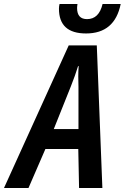

<svg xmlns="http://www.w3.org/2000/svg" viewBox="-82 -944 626 964"><path d="M-62 0 263 -716H404L432 0H315L311 -196H146L61 0ZM188 -296H312V-508Q311 -535 311 -561Q311 -587 313 -612H310Q303 -589 294 -564Q285 -539 274 -511ZM350 -776Q214 -776 214 -900Q214 -912 217 -924H307Q306 -916 305.5 -912Q305 -908 305 -904Q305 -848 355 -848Q415 -848 433 -924H524Q494 -776 350 -776Z"/></svg>

Font: Noto Sans Condensed SemiBold
Style: Italic
Weight: 600
Width: 3
Italic angle: -12°
Designer: Monotype Design Team
Foundry: Monotype Imaging Inc.
Version: Version 2.013; ttfautohint (v1.8.4.7-5d5b)